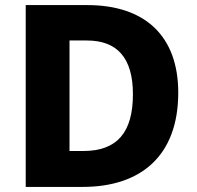

<svg xmlns="http://www.w3.org/2000/svg" viewBox="-20 -734 773 754"><path d="M680 -370C680 -593 549 -714 323 -714H81V0H305C534 0 680 -123 680 -370ZM502 -364C502 -214 440 -141 307 -141H253V-575H321C440 -575 502 -507 502 -364Z"/></svg>

Font: Noto Sans Myanmar UI ExtraBold
Style: Regular
Weight: 800
Designer: Monotype Design Team
Foundry: Monotype Imaging Inc.
Version: Version 2.103